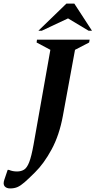

<svg xmlns="http://www.w3.org/2000/svg" viewBox="-96 -882 535 1075"><path d="M-39 173Q-60 173 -70 161Q-80 149 -72 125L-53 69H-47Q-34 74 -23.5 76Q-13 78 0 78Q22 78 38.5 68Q55 58 67.5 26Q80 -6 92 -73L186 -603L109 -644L111 -660H406L403 -644L324 -603L256 -233Q236 -125 193 -45.5Q150 34 100 83Q64 119 41.5 138.5Q19 158 1.5 165.5Q-16 173 -39 173ZM119 -710 276 -862H320L419 -710H400L285 -779L138 -710Z"/></svg>

Font: Spectral
Style: Bold Italic
Weight: 700
Italic angle: -10°
Designer: Jean-Baptiste Levee
Foundry: Production Type
Version: Version 2.001